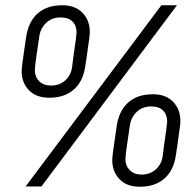

<svg xmlns="http://www.w3.org/2000/svg" viewBox="-20 -706 740 727"><path d="M62 -437Q62 -453 75 -539L79 -566Q88 -625 123 -655.5Q158 -686 215 -686H217Q265 -686 292.5 -657.5Q320 -629 320 -585Q320 -569 312 -518Q310 -504 308 -488.5Q306 -473 303 -456Q295 -398 259.5 -367Q224 -336 168 -336H166Q117 -336 89.5 -364.5Q62 -393 62 -437ZM591 -686H650L137 0H77ZM253 -452Q257 -487 267 -555L270 -583Q270 -609 254.5 -624.5Q239 -640 209 -640Q177 -640 155.5 -620Q134 -600 129 -570Q112 -460 112 -440Q112 -415 128.5 -398.5Q145 -382 173 -382Q206 -382 227.5 -402Q249 -422 253 -452ZM405 -100Q405 -116 418 -202L422 -229Q431 -288 466 -318.5Q501 -349 558 -349H560Q608 -349 635.5 -320.5Q663 -292 663 -248Q663 -232 655 -181Q653 -167 651 -151.5Q649 -136 646 -119Q638 -61 602.5 -30Q567 1 511 1H509Q460 1 432.5 -27.5Q405 -56 405 -100ZM596 -115Q600 -150 610 -218L613 -246Q613 -272 597.5 -287.5Q582 -303 552 -303Q520 -303 498.5 -283Q477 -263 472 -233Q455 -123 455 -103Q455 -78 471.5 -61.5Q488 -45 516 -45Q549 -45 570.5 -65Q592 -85 596 -115Z"/></svg>

Font: Chivo Thin Italic
Style: Regular
Weight: 100
Italic angle: -8.05°
Designer: Hector Gatti
Foundry: Omnibus-Type
Version: Version 1.007